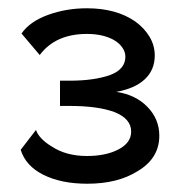

<svg xmlns="http://www.w3.org/2000/svg" viewBox="-20 -833 440 464"><path d="M312 -419Q365 -450 365 -505Q365 -545 336.5 -574.5Q308 -604 261 -611Q306 -619 330 -641.5Q354 -664 354 -699Q354 -723 341.5 -744Q329 -765 307 -781Q261 -813 190 -813Q140 -813 96 -797Q52 -781 32 -752L76 -700Q114 -751 190 -751Q228 -751 254 -737Q267 -730 275 -719Q283 -708 283 -696Q283 -666 247 -652Q208 -638 148 -638H125V-577H148Q217 -577 257 -562Q297 -546 297 -515Q297 -488 266.5 -472Q236 -456 190 -456Q140 -456 105 -479Q90 -488 80 -498.5Q70 -509 67 -519L30 -471Q42 -432 85 -410.5Q128 -389 191 -389Q264 -389 312 -419Z"/></svg>

Font: RT Raleway SemiBold
Style: Regular
Weight: 400
Designer: Matt McInerney, Pablo Impallari, Rodrigo Fuenzalida — Edited by Milan Moffatt in April 2016
Foundry: Matt McInerney, Pablo Impallari, Rodrigo Fuenzalida — Edited by Milan Moffatt in April 2016
Version: Version 3.001